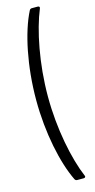

<svg xmlns="http://www.w3.org/2000/svg" viewBox="-134 -799 465 941"><g transform="rotate(-15 98.5 -328.5)"><path d="M133 107H166C171 107 175 104 175 100C175 99 175 97 174 96C133 -1 100 -160 100 -325C100 -492 133 -654 174 -753C177 -759 173 -764 166 -764H136C131 -764 127 -762 124 -757C74 -659 40 -494 40 -323C40 -156 74 4 121 100C124 105 128 107 133 107Z"/></g></svg>

Font: Barlow Condensed Light
Style: Regular
Weight: 300
Width: 3
Designer: Jeremy Tribby
Foundry: Tribby Type
Version: Version 1.422;hotconv 1.0.109;makeotfexe 2.5.65596